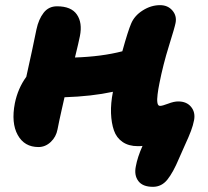

<svg xmlns="http://www.w3.org/2000/svg" viewBox="-20 -554 801 738"><path d="M127.9 11.2Q73.7 11.2 48.1 -35.2Q22.5 -81.5 37.1 -157.2Q48.8 -214.4 81.1 -258.8Q106 -370.6 120.1 -440.9Q128.4 -480 147.7 -504.9Q167 -529.8 199.2 -529.8Q253.9 -529.8 275.6 -498Q297.4 -466.3 287.1 -415Q282.7 -392.6 268.1 -333Q371.1 -336.4 450.2 -356.9Q472.2 -436 483.9 -462.9Q496.6 -493.7 528.6 -513.9Q560.5 -534.2 595.2 -534.2Q625 -534.2 642.6 -513.7Q660.2 -493.2 654.8 -465.8Q651.9 -449.7 629.4 -377.7Q606.9 -305.7 592.8 -233.9Q590.3 -221.2 588.6 -211.4Q586.9 -201.7 585.7 -191.2Q584.5 -180.7 584.2 -173.1Q584 -165.5 585 -159.4Q585.9 -153.3 588.4 -150.1Q590.8 -147 595.2 -147Q604 -147 626.2 -155.5Q648.4 -164.1 665 -164.1Q697.3 -164.1 714.4 -143.3Q731.4 -122.6 726.1 -92.8Q722.2 -72.3 714.1 -50.8Q706.1 -29.3 690.2 5.1Q674.3 39.6 668 55.2Q645.5 108.9 623.3 136.5Q601.1 164.1 567.9 164.1Q528.3 164.1 511.7 141.8Q495.1 119.6 502 85.9Q508.3 50.3 527.8 6.8Q522 7.8 509.8 7.8Q474.6 7.8 451.2 -8.3Q427.7 -24.4 418 -52.5Q408.2 -80.6 406.7 -118.7Q405.3 -156.7 414.1 -201.2Q332.5 -183.6 228 -180.2Q226.6 -173.3 217 -131.6Q207.5 -89.8 201.2 -57.1Q195.8 -27.8 175 -8.3Q154.3 11.2 127.9 11.2Z"/></svg>

Font: Shantell Sans Normal
Style: Italic
Weight: 800
Italic angle: -11.31°
Designer: Stephen Nixon, Anya Danilova, Shantell Martin
Foundry: Arrow Type
Version: Version 1.006;[559af2be0]